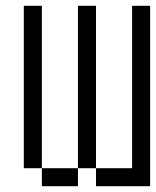

<svg xmlns="http://www.w3.org/2000/svg" viewBox="-20 -645 540 665"><path d="M125 -62.5V0H250V-62.5ZM125 -62.5V-625H62.5V-62.5ZM250 -62.5H312.5V0H500Q500 0 500 -625H437.5V-62.5H312.5V-625H250Z"/></svg>

Font: Unifont
Style: Regular
Weight: 500
Version: Version 15.1.04